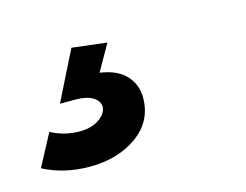

<svg xmlns="http://www.w3.org/2000/svg" viewBox="-62 -76 462 361"><g transform="rotate(-15 168.5 104.5)"><path d="M167 0 138 51Q172 56 188.5 74Q205 92 205 117Q205 163 167.5 190Q130 217 75 217Q25 217 -15 196L18 134Q44 148 74 148Q97 148 112 137.5Q127 127 127 114Q127 103 115 95.5Q103 88 81 88H51L99 -8Z"/></g></svg>

Font: TypoPRO Montserrat Alternates
Style: Italic
Weight: 400
Italic angle: -11.3°
Designer: Julieta Ulanovsky
Foundry: Julieta Ulanovsky
Version: Version 6.001